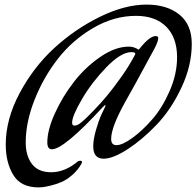

<svg xmlns="http://www.w3.org/2000/svg" viewBox="-20 -638 855 836"><path d="M148 178Q71 178 38 124Q5 70 5 -9Q5 -119 65.5 -232.5Q126 -346 216.5 -429Q307 -512 415.5 -565Q524 -618 618 -618Q707 -618 761 -574.5Q815 -531 815 -447Q815 -352 770 -256.5Q725 -161 662.5 -95.5Q600 -30 536 11.5Q472 53 431 53Q386 53 386 -1Q386 -31 398 -72.5Q410 -114 422 -140L435 -167Q439 -175 439 -178Q439 -181 438 -181Q437 -181 426 -170Q258 12 206 12Q186 12 186 -18Q186 -72 219 -144.5Q252 -217 301.5 -281Q351 -345 416.5 -390Q482 -435 541 -435Q554 -435 563.5 -431.5Q573 -428 578 -425L582 -422Q584 -422 587 -425Q631 -481 658 -481Q669 -481 669 -472Q669 -459 654 -429Q548 -233 524 -192Q464 -84 464 -33Q464 -6 487 -6Q513 -6 556.5 -37.5Q600 -69 643.5 -119Q687 -169 719 -242.5Q751 -316 751 -389Q751 -474 704 -521.5Q657 -569 572 -569Q476 -569 385.5 -516Q295 -463 232 -382Q169 -301 130.5 -203.5Q92 -106 92 -18Q92 41 119.5 76.5Q147 112 203 112Q263 112 320 64Q325 62 330 62Q337 62 337 67Q337 70 334 76Q319 103 294.5 124Q270 145 248 154.5Q226 164 201 170Q176 176 165 177Q154 178 148 178ZM568 -400Q569 -402 569 -404Q569 -411 552 -411Q507 -411 443.5 -345.5Q380 -280 337 -206.5Q294 -133 294 -104Q294 -91 304 -91Q318 -91 335 -106Q341 -111 351 -120Q361 -129 390.5 -159.5Q420 -190 447 -222.5Q474 -255 508.5 -303.5Q543 -352 568 -400Z"/></svg>

Font: Aguafina Script
Style: Regular
Weight: 400
Designer: Angel Koziupa and Alejandro Paul
Foundry: Angel Koziupa and Alejandro Paul
Version: Version 1.000